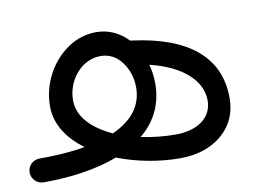

<svg xmlns="http://www.w3.org/2000/svg" viewBox="-91 -487 809 582"><g transform="rotate(-10 313.0 -195.5)"><path d="M-36.6 -22C-36.6 -2 -20 14.6 0 14.6C84 14.6 163.6 3.4 228.5 -21.5C288.6 2 357.4 14.6 420.4 14.6C473.1 14.6 516.1 0.5 549.8 -27.8C583 -56.2 599.6 -93.3 599.6 -139.6C599.6 -266.1 507.8 -340.3 338.4 -362.3C336.4 -362.8 334.5 -362.8 333 -362.8C307.6 -389.6 274.4 -406.2 235.4 -406.2C203.6 -406.2 174.8 -397 147.9 -378.9C94.2 -341.8 59.1 -278.8 59.1 -208.5C59.1 -152.3 91.3 -106 140.6 -69.3C97.7 -61.5 50.3 -58.6 0 -58.6C-20 -58.6 -36.6 -43 -36.6 -22ZM130.9 -214.4C130.9 -277.3 178.2 -332.5 235.4 -332.5C262.2 -332.5 284.2 -321.3 301.3 -298.3C317.9 -275.4 326.2 -249.5 326.2 -220.7C326.2 -161.6 290.5 -121.1 232.4 -95.2C172.4 -122.6 130.9 -163.1 130.9 -214.4ZM385.3 -222.2C385.3 -242.2 382.8 -261.7 377.4 -280.8C474.6 -257.3 532.7 -206.1 532.7 -143.6C532.7 -92.3 489.3 -58.6 419.4 -58.6C383.3 -58.6 348.1 -62.5 313.5 -69.8C358.4 -106.4 385.3 -157.2 385.3 -222.2Z"/></g></svg>

Font: Mikhak
Style: Regular
Weight: 400
Designer: Amin Abedi
Version: Version 3.2